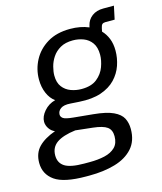

<svg xmlns="http://www.w3.org/2000/svg" viewBox="-150 -682 820 970"><g transform="rotate(-15 260.5 -196.5)"><path d="M180.2 202.1Q64 202.1 15.9 168Q-32.2 133.8 -32.2 74.7Q-32.2 23.9 -1.7 -7.6Q28.8 -39.1 86.4 -59.6Q67.9 -67.4 56.6 -84.5Q45.4 -101.6 45.4 -119.6Q45.4 -147 68.8 -174.3Q92.3 -201.7 127.9 -210.9Q103.5 -228 89.6 -260.3Q75.7 -292.5 75.7 -332.5Q75.7 -386.2 100.8 -433.3Q126 -480.5 174.3 -509.8Q222.7 -539.1 293.5 -539.1Q347.7 -539.1 390.6 -521L392.6 -529.3Q399.4 -559.6 423.1 -577.4Q446.8 -595.2 482.4 -595.2H538.1L523.4 -525.9H474.6Q463.9 -525.9 458.3 -520.8Q452.6 -515.6 449.7 -501L446.3 -483.9Q465.3 -464.4 476.3 -437Q487.3 -409.7 487.3 -374Q487.3 -335 474.4 -297.1Q461.4 -259.3 432.9 -229.2Q404.3 -199.2 357.7 -183.1Q311 -167 243.2 -171.4L197.8 -174.3Q163.6 -176.8 147 -164.8Q130.4 -152.8 130.4 -134.3Q130.4 -122.6 141.8 -114.3Q153.3 -106 194.8 -102.1L295.9 -92.3Q363.3 -85.9 398.7 -69.3Q434.1 -52.7 446.8 -28.1Q459.5 -3.4 459.5 28.3Q459.5 90.8 425 129.2Q390.6 167.5 331.3 184.8Q272 202.1 197.3 202.1ZM272 -230.5Q323.7 -230.5 353 -254.2Q382.3 -277.8 394.5 -311.3Q406.7 -344.7 406.7 -374Q406.7 -413.1 390.1 -436.3Q373.5 -459.5 347.2 -469.5Q320.8 -479.5 292 -479.5Q252.4 -479.5 226.1 -464.4Q199.7 -449.2 184.3 -426Q168.9 -402.8 162.4 -377.4Q155.8 -352.1 155.8 -332Q155.8 -294.4 172.9 -272.2Q189.9 -250 216.6 -240.2Q243.2 -230.5 272 -230.5ZM187 136.7H216.3Q259.3 136.7 294.2 128.7Q329.1 120.6 349.9 100.1Q370.6 79.6 370.6 42.5Q370.6 9.3 349.4 -6.1Q328.1 -21.5 275.9 -27.3L186.5 -37.1Q120.6 -28.8 88.1 -5.9Q55.7 17.1 55.7 59.6Q55.7 98.6 85.7 117.7Q115.7 136.7 187 136.7Z"/></g></svg>

Font: Schibsted Grotesk
Style: Italic
Weight: 400
Italic angle: -12°
Designer: Bakken & Baeck AS, Henrik Kongsvoll
Foundry: Schibsted ASA
Version: Version 1.100; ttfautohint (v1.8.4.7-5d5b);gftools[0.9.25]